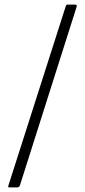

<svg xmlns="http://www.w3.org/2000/svg" viewBox="-20 -762 371 838"><path d="M22 56Q14 56 16 50L267 -735Q269 -742 276 -742H308Q318 -742 314 -731L67 47Q65 52 62 54Q59 56 54 56H22Z"/></svg>

Font: Libre Franklin Thin ExtraLight
Style: Regular
Weight: 250
Version: Version 3.000